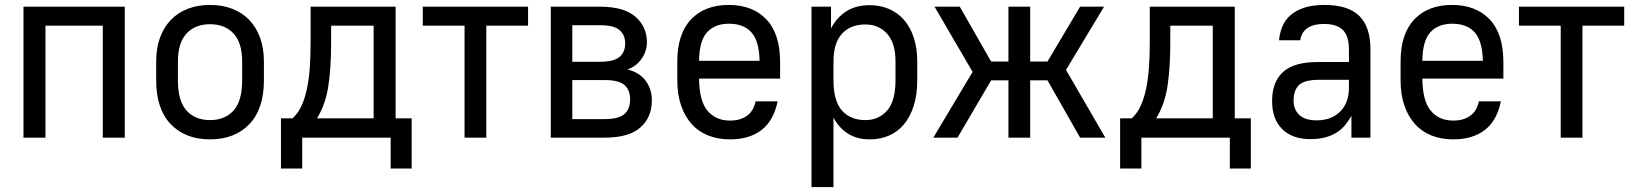

<svg xmlns="http://www.w3.org/2000/svg" viewBox="-20 -557 6610 777"><path d="M75 -530H485V0H396V-453H164V0H75Z M830 7Q730 7 671 -54.5Q612 -116 612 -232V-308Q612 -362 627.5 -404.5Q643 -447 671.5 -476.5Q700 -506 740 -521.5Q780 -537 830 -537Q880 -537 920 -521.5Q960 -506 988.5 -476.5Q1017 -447 1032.5 -404.5Q1048 -362 1048 -308V-232Q1048 -116 989 -54.5Q930 7 830 7ZM830 -71Q890 -71 925 -109.5Q960 -148 960 -232V-308Q960 -384 925 -421.5Q890 -459 830 -459Q770 -459 735 -421.5Q700 -384 700 -308V-232Q700 -148 735 -109.5Q770 -71 830 -71Z M1117 -78H1164Q1187 -99 1201 -130.5Q1215 -162 1223 -202Q1231 -242 1234 -288.5Q1237 -335 1237 -385V-530H1581V-78H1646V125H1561V0H1203V125H1117ZM1492 -78V-453H1320V-382Q1320 -285 1309 -210.5Q1298 -136 1263 -78Z M1860 -453H1691V-530H2117V-453H1948V0H1860Z M2209 -530H2407Q2505 -530 2551.5 -489.5Q2598 -449 2598 -385Q2598 -368 2592.5 -351Q2587 -334 2576.5 -319Q2566 -304 2551.5 -293Q2537 -282 2519 -276Q2568 -264 2593 -230Q2618 -196 2618 -151Q2618 -82 2571.5 -41Q2525 0 2427 0H2209ZM2427 -75Q2484 -75 2507 -95.5Q2530 -116 2530 -155Q2530 -193 2507 -213Q2484 -233 2427 -233H2296V-75ZM2407 -307Q2464 -307 2487 -326.5Q2510 -346 2510 -381Q2510 -416 2487 -435.5Q2464 -455 2407 -455H2296V-307Z M2934 7Q2886 7 2846.5 -8.5Q2807 -24 2779.5 -54.5Q2752 -85 2736.5 -129.5Q2721 -174 2721 -232V-308Q2721 -420 2776.5 -478.5Q2832 -537 2929 -537Q3026 -537 3081.5 -478.5Q3137 -420 3137 -306V-239H2809Q2810 -148 2843.5 -108.5Q2877 -69 2934 -69Q2959 -69 2977.5 -75.5Q2996 -82 3008.5 -93Q3021 -104 3028 -118Q3035 -132 3038 -147H3127Q3111 -69 3062 -31Q3013 7 2934 7ZM2930 -461Q2873 -461 2841.5 -426.5Q2810 -392 2809 -311H3054Q3052 -392 3020.5 -426.5Q2989 -461 2930 -461Z M3264 -530H3343V-442Q3366 -486 3404.5 -511Q3443 -536 3500 -536Q3542 -536 3577 -521Q3612 -506 3637.5 -477.5Q3663 -449 3677.5 -406Q3692 -363 3692 -308V-232Q3692 -173 3677.5 -128Q3663 -83 3637.5 -53Q3612 -23 3577 -8Q3542 7 3500 7Q3446 7 3409 -18Q3372 -43 3353 -82V200H3264ZM3482 -71Q3536 -71 3570 -109.5Q3604 -148 3604 -232V-308Q3604 -383 3570 -420.5Q3536 -458 3482 -458Q3422 -458 3387.5 -420.5Q3353 -383 3353 -308V-232Q3353 -148 3387.5 -109.5Q3422 -71 3482 -71Z M3916 -266 3762 -530H3864L3991 -308H4061V-530H4149V-308H4219L4351 -530H4448L4294 -274L4453 0H4351L4219 -232H4149V0H4061V-232H3991L3855 0H3757Z M4513 -78H4560Q4583 -99 4597 -130.5Q4611 -162 4619 -202Q4627 -242 4630 -288.5Q4633 -335 4633 -385V-530H4977V-78H5042V125H4957V0H4599V125H4513ZM4888 -78V-453H4716V-382Q4716 -285 4705 -210.5Q4694 -136 4659 -78Z M5283 6Q5210 6 5169 -34.5Q5128 -75 5128 -148Q5128 -225 5172 -265.5Q5216 -306 5313 -306H5439V-357Q5439 -411 5414.5 -435.5Q5390 -460 5339 -460Q5313 -460 5295 -454.5Q5277 -449 5266 -439.5Q5255 -430 5249 -418Q5243 -406 5242 -394H5156Q5159 -425 5170 -451Q5181 -477 5203 -496Q5225 -515 5258.5 -526Q5292 -537 5340 -537Q5436 -537 5481 -492.5Q5526 -448 5526 -357V0H5449V-88Q5439 -71 5426 -54Q5413 -37 5393.5 -23.5Q5374 -10 5347 -2Q5320 6 5283 6ZM5308 -70Q5368 -70 5403.5 -105.5Q5439 -141 5439 -202V-234H5317Q5260 -234 5237.5 -213.5Q5215 -193 5215 -149Q5215 -114 5238 -92Q5261 -70 5308 -70Z M5861 7Q5813 7 5773.5 -8.5Q5734 -24 5706.5 -54.5Q5679 -85 5663.5 -129.5Q5648 -174 5648 -232V-308Q5648 -420 5703.5 -478.5Q5759 -537 5856 -537Q5953 -537 6008.5 -478.5Q6064 -420 6064 -306V-239H5736Q5737 -148 5770.5 -108.5Q5804 -69 5861 -69Q5886 -69 5904.5 -75.5Q5923 -82 5935.5 -93Q5948 -104 5955 -118Q5962 -132 5965 -147H6054Q6038 -69 5989 -31Q5940 7 5861 7ZM5857 -461Q5800 -461 5768.5 -426.5Q5737 -392 5736 -311H5981Q5979 -392 5947.5 -426.5Q5916 -461 5857 -461Z M6296 -453H6127V-530H6553V-453H6384V0H6296Z"/></svg>

Font: Golos UI
Style: Regular
Weight: 400
Designer: A.Korolkova, Vitaly Kuzmin
Foundry: ParaType Ltd
Version: Version 2.000